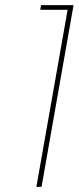

<svg xmlns="http://www.w3.org/2000/svg" viewBox="-20 -724 305 744"><path d="M136 -686 139 -704H265L141 0H121L242 -686Z"/></svg>

Font: Fz Poppins Thin
Style: Italic
Weight: 100
Italic angle: -10°
Designer: Ninad Kale (Devanagari), Jonny Pinhorn (Latin)
Foundry: Indian Type Foundry
Version: Vit hóa bi Vntype.Com & FontZin.Com